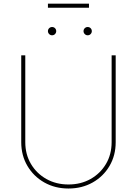

<svg xmlns="http://www.w3.org/2000/svg" viewBox="-20 -1034 759 1064"><path d="M359.4 10.7Q285.2 10.7 225.8 -22.7Q166.5 -56.2 132.1 -114.3Q97.7 -172.4 97.7 -246.1V-727.5H120.1V-246.1Q120.1 -178.7 151.4 -125.7Q182.6 -72.8 236.8 -42.2Q291 -11.7 359.4 -11.7Q428.2 -11.7 482.2 -42.2Q536.1 -72.8 567.4 -125.7Q598.6 -178.7 598.6 -246.1V-727.5H621.1V-246.1Q621.1 -172.4 586.9 -114.3Q552.7 -56.2 493.4 -22.7Q434.1 10.7 359.4 10.7ZM465.8 -838.4Q456.5 -838.4 449.7 -845.2Q442.9 -852.1 442.9 -861.3Q442.9 -871.1 449.7 -877.7Q456.5 -884.3 465.8 -884.3Q475.6 -884.3 482.2 -877.7Q488.8 -871.1 488.8 -861.3Q488.8 -852.1 482.2 -845.2Q475.6 -838.4 465.8 -838.4ZM268.6 -838.4Q259.3 -838.4 252.4 -845.2Q245.6 -852.1 245.6 -861.3Q245.6 -871.1 252.4 -877.7Q259.3 -884.3 268.6 -884.3Q278.3 -884.3 284.9 -877.7Q291.5 -871.1 291.5 -861.3Q291.5 -852.1 284.9 -845.2Q278.3 -838.4 268.6 -838.4ZM473.1 -1013.7V-991.2H245.6V-1013.7Z"/></svg>

Font: Inter Thin
Style: Regular
Weight: 250
Designer: Rasmus Andersson
Foundry: rsms
Version: Version 4.001;git-66647c0bb